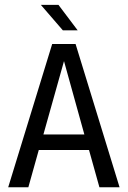

<svg xmlns="http://www.w3.org/2000/svg" viewBox="-20 -790 540 810"><path d="M250 -532.2 163.1 -222.7H335.9ZM200.2 -604.5H298.8L484.4 0H399.4L355.5 -157.2H143.6L99.6 0H14.6ZM226.6 -769.5 307.6 -662.1H245.1L152.3 -769.5Z"/></svg>

Font: BabelStone Irk Bitig Colour
Style: Regular
Weight: 400
Designer: Andrew West
Foundry: BabelStone
Version: Version 1.03 June 7, 2023